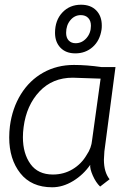

<svg xmlns="http://www.w3.org/2000/svg" viewBox="-20 -783 594 813"><path d="M19 -201Q19 -225 22 -249Q32 -325 68.5 -384Q105 -443 163 -475.5Q221 -508 293 -508Q347 -508 410 -499H469L422 -142Q420 -118 420 -107Q420 -54 444 -24L404 7Q386 -10 373 -39.5Q360 -69 362 -85Q333 -43 289.5 -16.5Q246 10 201 10Q113 10 66 -49.5Q19 -109 19 -201ZM347 -127Q367 -156 370 -190L406 -450L346 -452L288 -454Q202 -454 147 -395.5Q92 -337 80 -245Q77 -223 77 -202Q77 -133 109 -88.5Q141 -44 204 -44Q250 -44 287.5 -66.5Q325 -89 347 -127ZM213 -644Q213 -697 244 -730Q275 -763 323 -763Q364 -763 387.5 -739Q411 -715 411 -675Q411 -664 410 -658Q403 -611 372.5 -584Q342 -557 299 -557Q259 -557 236 -581Q213 -605 213 -644ZM365 -674Q365 -695 353.5 -707Q342 -719 322 -719Q296 -719 278 -697.5Q260 -676 260 -644Q260 -623 271 -611.5Q282 -600 300 -600Q327 -600 346 -621.5Q365 -643 365 -674Z"/></svg>

Font: Bellota Text
Style: Italic
Weight: 400
Italic angle: -7.5°
Designer: Kemie Guaida
Foundry: Kemie Guaida
Version: Version 4.001